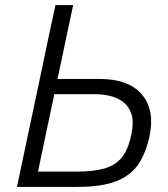

<svg xmlns="http://www.w3.org/2000/svg" viewBox="-20 -733 660 753"><path d="M283 0H46.5Q59 -59.5 70.8 -115Q82.5 -170.5 96.5 -236.5L146.5 -472.5Q160.5 -540.5 172.5 -597Q184.5 -653.5 197.5 -713H267Q254 -653 242.2 -596.8Q230.5 -540.5 216 -472L205.5 -423.5H368Q485 -423.5 536.5 -362.5Q588 -301.5 566.5 -199.5Q553 -135.5 524 -91Q495 -46.5 438 -23.2Q381 0 283 0ZM129 -60H281.5Q348.5 -60 391.5 -72.8Q434.5 -85.5 459 -117Q483.5 -148.5 495 -205Q505.5 -253.5 495.8 -284.5Q486 -315.5 463.2 -332.8Q440.5 -350 411.8 -356.8Q383 -363.5 355.5 -363.5H193L168.5 -248Q157.5 -195.5 148.2 -151.2Q139 -107 129 -60Z"/></svg>

Font: Commissioner Light
Style: Italic
Weight: 300
Italic angle: -12°
Designer: Kostas Bartsokas
Foundry: Kostas Bartsokas
Version: Version 1.000; ttfautohint (v1.8.3)